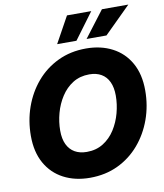

<svg xmlns="http://www.w3.org/2000/svg" viewBox="-101 -1030 960 1123"><g transform="rotate(-10 379.5 -468.5)"><path d="M342.8 10.7Q254.4 10.7 186.8 -24.7Q119.1 -60.1 81.3 -127.4Q43.5 -194.8 43.5 -290Q43.5 -379.9 72 -460.7Q100.6 -541.5 153.8 -604Q207 -666.5 282 -702.4Q356.9 -738.3 449.2 -738.3Q537.1 -738.3 604.7 -703.1Q672.4 -668 710.4 -600.6Q748.5 -533.2 748.5 -437Q748.5 -346.7 719.5 -265.9Q690.4 -185.1 637 -122.6Q583.5 -60.1 509 -24.7Q434.6 10.7 342.8 10.7ZM350.6 -141.6Q406.2 -141.6 448.2 -168Q490.2 -194.3 518.1 -238Q545.9 -281.7 559.8 -333.7Q573.7 -385.7 573.7 -437Q573.7 -485.4 558.1 -518.6Q542.5 -551.8 513.2 -568.8Q483.9 -585.9 441.9 -585.9Q386.2 -585.9 344.2 -559.6Q302.2 -533.2 274.2 -489.7Q246.1 -446.3 231.9 -394.3Q217.8 -342.3 217.8 -291Q217.8 -242.2 233.6 -209Q249.5 -175.8 279.1 -158.7Q308.6 -141.6 350.6 -141.6ZM402.8 -792.5H288.1L374 -948.2H518.1ZM581.1 -792.5H462.9L581.5 -948.2H738.3Z"/></g></svg>

Font: Inter 24pt ExtraBold
Style: Italic
Weight: 800
Italic angle: -9.3988°
Designer: Rasmus Andersson
Foundry: rsms
Version: Version 4.001;git-66647c0bb